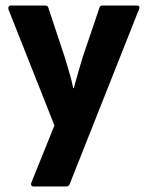

<svg xmlns="http://www.w3.org/2000/svg" viewBox="-20 -675 530 695"><path d="M102 0Q96 0 93.5 -4Q91 -8 94 -15L177 -221L11 -640Q9 -647 11.5 -651Q14 -655 19 -655H143Q153 -655 155 -647L215 -466Q223 -438 231 -412Q239 -386 245 -356H247Q255 -386 263 -412.5Q271 -439 279 -467L340 -647Q341 -655 352 -655H476Q482 -655 484 -651Q486 -647 483 -641L232 -8Q229 0 219 0Z"/></svg>

Font: Sofia Sans Condensed ExtraBold
Style: Regular
Weight: 800
Designer: Botio Nikoltchev, Ani Petrova
Foundry: lettersoup
Version: Version 4.101